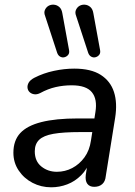

<svg xmlns="http://www.w3.org/2000/svg" viewBox="-20 -788 573 817"><path d="M198 9Q155 9 118.5 -10Q82 -29 59.5 -62.5Q37 -96 37 -138Q37 -190 66 -221.5Q95 -253 156 -268.5Q217 -284 312 -284H393L384 -226H322Q249 -226 207 -218.5Q165 -211 146.5 -193Q128 -175 128 -144Q128 -102 156 -79.5Q184 -57 222 -57Q257 -57 287.5 -73Q318 -89 339.5 -118.5Q361 -148 367 -190L386 -311Q395 -366 371 -395.5Q347 -425 285 -425Q250 -425 217 -417.5Q184 -410 151 -392Q137 -385 125 -387Q113 -389 105.5 -396.5Q98 -404 97 -415Q96 -426 102.5 -437Q109 -448 126 -457Q165 -477 209.5 -486.5Q254 -496 296 -496Q367 -496 408.5 -469.5Q450 -443 465 -396.5Q480 -350 470 -287L430 -38Q428 -16 415 -4.5Q402 7 381 7Q361 7 351.5 -6Q342 -19 345 -44L357 -121L365 -109Q352 -69 325.5 -42.5Q299 -16 266 -3.5Q233 9 198 9ZM355 -564 304 -720Q298 -735 303.5 -746.5Q309 -758 319 -763.5Q329 -769 341.5 -768Q354 -767 364 -758.5Q374 -750 377 -733L406 -574Q408 -562 402 -554.5Q396 -547 386.5 -544.5Q377 -542 368 -547Q359 -552 355 -564ZM223 -564 172 -720Q166 -735 171.5 -746.5Q177 -758 187 -763.5Q197 -769 209.5 -768Q222 -767 232 -758.5Q242 -750 245 -733L274 -574Q276 -562 270 -554.5Q264 -547 254.5 -544.5Q245 -542 236 -547Q227 -552 223 -564Z"/></svg>

Font: Nunito ExtraLight Medium
Style: Italic
Weight: 500
Italic angle: -9°
Version: Version 3.602